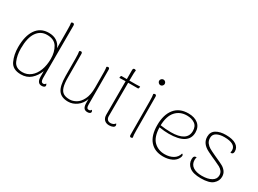

<svg xmlns="http://www.w3.org/2000/svg" viewBox="-36 -1362 2698 2008"><g transform="rotate(30 1312.5 -358.0)"><path d="M508 -17Q508 -6 497 0.5Q486 7 468 7Q411 7 411 -73V-138Q385 -71 337.5 -29.5Q290 12 219 12Q119 12 86 -60Q53 -132 53 -222Q53 -358 106 -435Q159 -512 259 -512Q316 -512 355 -486.5Q394 -461 411 -414L410 -628Q410 -700 405 -720Q413 -728 423 -728Q442 -728 442 -706L441 -71Q441 -21 471 -21Q490 -21 498 -39Q508 -28 508 -17ZM411 -286Q411 -368 375.5 -426Q340 -484 253 -484Q175 -484 130 -418.5Q85 -353 85 -224Q85 -142 112 -79Q139 -16 221 -16Q277 -16 320.5 -50.5Q364 -85 387.5 -146.5Q411 -208 411 -286Z M1059 -18Q1059 -7 1048 -0.5Q1037 6 1019 6Q989 6 975.5 -13.5Q962 -33 962 -73V-119Q941 -58 893 -23Q845 12 789 12Q708 12 671.5 -37.5Q635 -87 634 -207L633 -417Q633 -480 627 -504Q635 -512 645 -512Q662 -512 662 -490L663 -206Q663 -133 676 -91.5Q689 -50 717 -33Q745 -16 792 -16Q830 -16 869 -38.5Q908 -61 935 -115Q962 -169 962 -257Q962 -407 961 -447Q960 -487 956 -504Q964 -512 974 -512Q991 -512 991 -490L992 -72Q992 -44 998.5 -33Q1005 -22 1022 -22Q1041 -22 1049 -40Q1059 -29 1059 -18Z M1365 -502 1364 -488Q1362 -474 1353 -474H1236V-428L1235 -71Q1235 -46 1248 -31Q1261 -16 1286 -16Q1304 -16 1319 -23.5Q1334 -31 1340 -43Q1349 -33 1349 -22Q1349 -6 1330 3Q1311 12 1285 12Q1248 12 1226.5 -9.5Q1205 -31 1205 -71V-474H1191Q1157 -474 1131 -472L1132 -486Q1134 -500 1143 -500H1205V-610Q1205 -632 1224 -632Q1234 -632 1242 -624Q1236 -610 1236 -500H1313Q1345 -500 1365 -502Z M1506 -654Q1506 -668 1516.5 -678Q1527 -688 1540 -688Q1554 -688 1564 -678Q1574 -668 1574 -654Q1574 -641 1564 -630.5Q1554 -620 1540 -620Q1527 -620 1516.5 -630.5Q1506 -641 1506 -654ZM1565 0Q1557 8 1547 8Q1530 8 1530 -14L1528 -417Q1528 -480 1522 -504Q1530 -512 1540 -512Q1557 -512 1557 -490L1559 -87Q1559 -24 1565 0Z M2109 -95Q2109 -87 2103 -72Q2085 -31 2040 -9.5Q1995 12 1936 12Q1834 12 1777.5 -53Q1721 -118 1721 -243Q1721 -369 1778.5 -440.5Q1836 -512 1944 -512Q2019 -512 2062.5 -476Q2106 -440 2106 -375Q2106 -300 2045.5 -262Q1985 -224 1869 -224Q1817 -224 1753 -234Q1756 -119 1808 -68Q1860 -17 1939 -17Q1996 -17 2039 -41.5Q2082 -66 2095 -115Q2109 -110 2109 -95ZM1753 -259Q1816 -249 1881 -249Q1976 -249 2025.5 -280.5Q2075 -312 2075 -375Q2075 -433 2036.5 -459Q1998 -485 1942 -485Q1858 -485 1807 -428Q1756 -371 1753 -259Z M2210 -114Q2210 -138 2219 -148Q2228 -158 2247 -156Q2241 -141 2241 -124Q2241 -70 2281 -43Q2321 -16 2389 -16Q2460 -16 2503.5 -41Q2547 -66 2547 -111Q2547 -140 2532 -159.5Q2517 -179 2494.5 -191.5Q2472 -204 2431 -222Q2416 -228 2386 -242Q2377 -246 2329 -269.5Q2281 -293 2257.5 -325Q2234 -357 2234 -400Q2234 -458 2279.5 -485.5Q2325 -513 2396 -513Q2477 -513 2519.5 -485.5Q2562 -458 2562 -410Q2562 -387 2549 -379Q2545 -376 2538 -376Q2534 -376 2526 -378Q2531 -389 2531 -404Q2531 -445 2495.5 -465Q2460 -485 2394 -485Q2338 -485 2302 -465.5Q2266 -446 2266 -403Q2266 -368 2284 -344.5Q2302 -321 2326 -307Q2350 -293 2402 -269L2437 -253Q2485 -232 2513 -216.5Q2541 -201 2560 -175.5Q2579 -150 2579 -113Q2579 -62 2536.5 -25Q2494 12 2392 12Q2298 12 2254 -23.5Q2210 -59 2210 -114Z"/></g></svg>

Font: Arima Madurai Thin
Style: Regular
Weight: 250
Designer: Joana Correia and Natanael Gama
Foundry: NDISCOVER
Version: Version 1.020; ttfautohint (v1.5) -l 7 -r 28 -G 50 -x 13 -D 